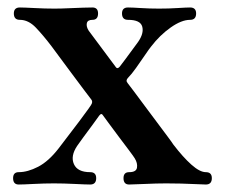

<svg xmlns="http://www.w3.org/2000/svg" viewBox="-20 -493 601 513"><path d="M30 0Q15 0 15 -17Q15 -33 30 -33Q54 -33 82 -47.5Q110 -62 137 -97Q173 -144 191.5 -168.5Q210 -193 216.5 -202.5Q223 -212 223 -212Q229 -221 224 -227Q219 -233 203.5 -254Q188 -275 169.5 -299.5Q151 -324 136.5 -344Q122 -364 118 -369Q96 -398 76 -419Q56 -440 33 -440Q17 -440 17 -457Q17 -473 33 -473Q44 -473 72 -471.5Q100 -470 125 -470Q143 -470 163.5 -471Q184 -472 202 -472.5Q220 -473 227 -473Q242 -473 242 -457Q242 -440 227 -440Q214 -440 212 -431Q210 -422 217 -411L290 -313Q294 -308 300 -315Q305 -321 315.5 -335.5Q326 -350 336.5 -364Q347 -378 349 -381Q365 -404 360 -422Q355 -440 322 -440Q306 -440 306 -457Q306 -473 322 -473Q333 -473 356 -471.5Q379 -470 405 -470Q431 -470 454.5 -471.5Q478 -473 488 -473Q504 -473 504 -457Q504 -440 488 -440Q465 -440 436 -419.5Q407 -399 384 -369Q379 -363 367.5 -346Q356 -329 343.5 -311.5Q331 -294 322 -285Q315 -278 321 -271Q326 -265 338.5 -248Q351 -231 367.5 -209Q384 -187 400 -165.5Q416 -144 428 -128Q440 -112 443 -107Q469 -73 491.5 -53Q514 -33 530 -33Q546 -33 546 -17Q546 0 530 0Q523 0 504.5 -1Q486 -2 464 -2.5Q442 -3 424 -3Q398 -3 367 -1.5Q336 0 325 0Q310 0 310 -17Q310 -33 325 -33Q344 -33 346 -45Q348 -57 340 -70Q337 -75 325 -91Q313 -107 297.5 -127.5Q282 -148 270 -164.5Q258 -181 255 -185Q251 -192 245 -184Q241 -178 228 -160.5Q215 -143 202.5 -126Q190 -109 186 -103Q168 -76 177.5 -54.5Q187 -33 221 -33Q237 -33 237 -17Q237 0 221 0Q210 0 180 -1.5Q150 -3 124 -3Q98 -3 69.5 -1.5Q41 0 30 0Z"/></svg>

Font: Zen Old Mincho Black
Style: Regular
Weight: 900
Designer: Yoshimichi Ohira
Foundry: Positype
Version: Version 1.001